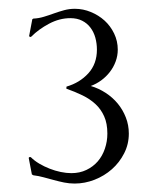

<svg xmlns="http://www.w3.org/2000/svg" viewBox="-20 -613 337 441"><path d="M202.6 -499Q202.6 -513.2 199 -526.4Q195.3 -539.6 187.7 -549.6Q180.2 -559.6 168.7 -565.4Q157.2 -571.3 141.6 -571.3Q116.7 -571.3 92.8 -558.6Q68.8 -545.9 51.8 -528.8L48.8 -527.8L46.9 -530.3L54.2 -568.8L56.6 -570.3Q68.8 -570.8 80.8 -574.5Q92.8 -578.1 104.2 -582.3Q115.7 -586.4 127.4 -589.6Q139.2 -592.8 151.9 -592.8Q170.9 -592.8 188.7 -585.4Q206.5 -578.1 220.2 -565.7Q233.9 -553.2 242.2 -535.9Q250.5 -518.6 250.5 -499Q250.5 -484.9 245.6 -471.7Q240.7 -458.5 232.4 -447.8Q224.1 -437 212.9 -428.7Q201.7 -420.4 188.5 -415.5Q206.5 -410.2 222.7 -399.7Q238.8 -389.2 250.5 -375Q262.2 -360.8 269 -343.3Q275.9 -325.7 275.9 -306.2Q275.9 -281.7 265.1 -260.7Q254.4 -239.7 237.1 -224.4Q219.7 -209 197.3 -200.2Q174.8 -191.4 151.4 -191.4Q139.2 -191.4 127.2 -193.8Q115.2 -196.3 103.5 -199.5Q91.8 -202.6 80.1 -205.8Q68.4 -209 56.6 -210.4L53.2 -212.4L45.9 -250.5L47.9 -252.4L50.8 -252Q59.1 -243.7 70.3 -237.1Q81.5 -230.5 94 -225.6Q106.4 -220.7 119.4 -218Q132.3 -215.3 144 -215.3Q163.1 -215.3 178.5 -222.7Q193.8 -230 204.6 -242.4Q215.3 -254.9 220.9 -271.5Q226.6 -288.1 226.6 -306.2Q226.6 -329.6 219.2 -345.9Q211.9 -362.3 199.2 -374Q186.5 -385.7 169.4 -394Q152.3 -402.3 132.8 -409.2L132.3 -409.7L132.8 -414.1Q163.1 -422.9 182.9 -444.6Q202.6 -466.3 202.6 -499Z"/></svg>

Font: CAT Linz
Style: Regular
Weight: 400
Designer: Peter Wiegel
Foundry: Peter Wiegel
Version: Version 1.08